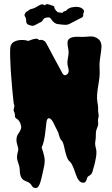

<svg xmlns="http://www.w3.org/2000/svg" viewBox="-20 -914 549 943"><path d="M118.2 -712.9Q167 -732.4 170.9 -716.8Q195.3 -722.7 207 -702.1Q210.9 -695.3 222.2 -673.8Q233.4 -652.3 246.6 -627.9Q259.8 -603.5 271.5 -582Q283.2 -560.5 287.1 -553.2Q291 -545.9 296.9 -544.9Q302.7 -543.9 308.6 -547.9Q321.3 -557.6 315.9 -577.1Q310.5 -596.7 311 -607.9Q311.5 -619.1 313.5 -628.9Q319.3 -656.2 315.4 -672.9Q311.5 -689.5 311.5 -704.1Q311.5 -733.4 359.4 -733.4Q369.1 -733.4 381.8 -732.9Q394.5 -732.4 419.9 -734.9Q445.3 -737.3 464.4 -721.2Q483.4 -705.1 476.6 -664.1Q467.8 -608.4 468.8 -589.4Q469.7 -570.3 469.7 -553.7Q469.7 -536.1 463.9 -502Q453.1 -441.4 458 -416Q461.9 -393.6 461.9 -382.8V-367.2Q461.9 -364.3 463.9 -354.5Q465.8 -344.7 462.9 -334.5Q460 -324.2 461.9 -312.5Q463.9 -300.8 457 -285.6Q450.2 -270.5 450.7 -252.4Q451.2 -234.4 448.2 -219.7Q445.3 -205.1 451.2 -185.5Q460 -155.3 436.5 -79.1Q432.6 -60.5 424.3 -55.2Q416 -49.8 412.1 -46.9Q408.2 -43.9 406.2 -34.2Q401.4 -14.6 385.7 -16.6Q365.2 -19.5 352.5 -57.6Q335 -110.4 324.2 -119.1Q313.5 -127.9 308.1 -143.6Q302.7 -159.2 298.8 -175.8Q291 -216.8 283.2 -223.1Q275.4 -229.5 270.5 -248Q265.6 -266.6 260.7 -274.4Q255.9 -282.2 251.5 -292Q247.1 -301.8 242.2 -311.5Q229.5 -335.9 217.8 -333Q210.9 -331.1 208.5 -315.9Q206.1 -300.8 204.1 -279.3Q198.2 -216.8 184.6 -189.5Q193.4 -164.1 197.8 -143.1Q202.1 -122.1 195.8 -93.3Q189.5 -64.5 185.5 -46.9Q181.6 -29.3 177.2 -16.1Q172.9 -2.9 167 3.9Q161.1 10.7 152.3 9.3Q143.6 7.8 140.6 3.9Q137.7 0 134.8 -3.9Q127.9 -16.6 111.3 -22.5Q94.7 -28.3 87.9 -37.1Q81.1 -45.9 79.1 -57.6Q77.1 -69.3 76.7 -83Q76.2 -96.7 69.8 -112.8Q63.5 -128.9 63.5 -139.6Q63.5 -150.4 65.4 -158.7Q67.4 -167 69.3 -175.3Q71.3 -183.6 65.4 -201.2Q53.7 -237.3 72.3 -260.7Q85.9 -280.3 84 -293.9Q78.1 -322.3 61.5 -331.1Q53.7 -335.9 53.7 -342.8Q53.7 -357.4 49.3 -364.7Q44.9 -372.1 48.8 -383.8Q52.7 -395.5 47.9 -403.3Q47.9 -404.3 45.4 -423.3Q43 -442.4 40.5 -472.2Q38.1 -502 35.2 -536.6Q32.2 -571.3 31.2 -603.5Q27.3 -677.7 32.7 -690.4Q38.1 -703.1 49.3 -709Q60.5 -714.8 73.2 -716.8Q100.6 -719.7 118.2 -712.9ZM286.1 -850.6Q293 -860.4 303.7 -860.4Q314.5 -874 332.5 -877.9Q350.6 -881.8 365.2 -879.4Q379.9 -877 387.7 -868.7Q395.5 -860.4 391.6 -853.5Q387.7 -846.7 388.7 -839.4Q389.6 -832 382.3 -828.1Q375 -824.2 357.4 -815.4Q339.8 -806.6 329.6 -800.8Q319.3 -794.9 311.5 -793Q303.7 -791 287.1 -793Q270.5 -794.9 265.6 -795.4Q260.7 -795.9 257.8 -796.9Q244.1 -802.7 236.3 -813Q228.5 -823.2 226.6 -826.2Q221.7 -830.1 208.5 -827.6Q195.3 -825.2 191.4 -816.9Q187.5 -808.6 179.7 -804.7Q174.8 -803.7 164.1 -796.9Q146.5 -787.1 140.6 -787.1Q134.8 -787.1 123.5 -791Q112.3 -794.9 110.4 -801.3Q108.4 -807.6 108.4 -814Q108.4 -820.3 106 -826.7Q103.5 -833 101.1 -836.9Q98.6 -840.8 103.5 -848.6Q108.4 -856.4 111.8 -857.4Q115.2 -858.4 121.6 -863.8Q127.9 -869.1 136.2 -870.6Q144.5 -872.1 151.9 -876Q159.2 -879.9 170.9 -886.7Q188.5 -898.4 199.2 -887.7Q208 -896.5 220.2 -892.1Q232.4 -887.7 239.7 -885.7Q247.1 -883.8 247.1 -877.4Q247.1 -871.1 254.9 -862.3Q262.7 -853.5 267.1 -853.5Q271.5 -853.5 286.1 -850.6Z"/></svg>

Font: Creepster
Style: Regular
Weight: 400
Designer: Font Diner, Inc
Foundry: Font Diner, Inc
Version: Version 1.002